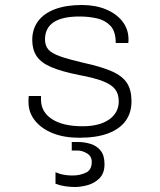

<svg xmlns="http://www.w3.org/2000/svg" viewBox="-20 -541 640 768"><path d="M297 10Q237 10 191.5 -8Q146 -26 120 -58.5Q94 -91 94 -132Q94 -134 94 -141.5Q94 -149 95 -157H144V-143Q144 -93 188 -64.5Q232 -36 310 -36Q378 -36 416.5 -63Q455 -90 455 -136Q455 -165 440.5 -184Q426 -203 391 -216.5Q356 -230 296 -241Q226 -255 185 -272.5Q144 -290 126.5 -316.5Q109 -343 109 -381Q109 -425 132.5 -456.5Q156 -488 200.5 -504.5Q245 -521 307 -521Q362 -521 404 -503.5Q446 -486 470 -455Q494 -424 494 -383Q494 -381 494 -378Q494 -375 493 -369H443Q443 -415 422 -437.5Q401 -460 368 -467.5Q335 -475 298 -475Q160 -475 160 -383Q160 -359 173 -343.5Q186 -328 219.5 -316Q253 -304 313 -290Q387 -274 429 -255Q471 -236 488.5 -208Q506 -180 506 -136Q506 -90 482.5 -57.5Q459 -25 412.5 -7.5Q366 10 297 10ZM280 207Q261 207 240.5 204Q220 201 202 194V148Q209 151 218.5 154Q228 157 241.5 159Q255 161 271 161Q299 161 323 150Q347 139 347 107Q347 84 328 72.5Q309 61 289 61H267V27H292Q319 27 343.5 35Q368 43 383 62Q398 81 398 116Q398 152 378 172Q358 192 330.5 199.5Q303 207 280 207Z"/></svg>

Font: Chivo Mono Thin
Style: Regular
Weight: 250
Designer: Hector Gatti
Foundry: Omnibus-Type
Version: Version 1.008